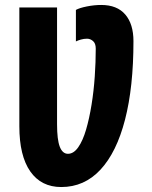

<svg xmlns="http://www.w3.org/2000/svg" viewBox="-20 -744 614 774"><path d="M227 10Q146 10 102 -53Q58 -116 58 -235V-714H210V-243Q210 -181 221 -152.5Q232 -124 254 -124Q277 -124 295.5 -150.5Q314 -177 327 -221.5Q340 -266 349 -321.5Q358 -377 362 -435.5Q366 -494 366 -548Q366 -569 355 -578.5Q344 -588 331 -588Q318 -588 306 -584.5Q294 -581 286 -577V-704Q300 -712 330 -718Q360 -724 388 -724Q452 -724 485 -685.5Q518 -647 518 -578Q518 -393 484 -261.5Q450 -130 385 -60Q320 10 227 10Z"/></svg>

Font: Noto Sans ExtraCondensed ExtraBold
Style: Regular
Weight: 800
Width: 2
Designer: Monotype Design Team
Foundry: Monotype Imaging Inc.
Version: Version 2.013; ttfautohint (v1.8.4.7-5d5b)